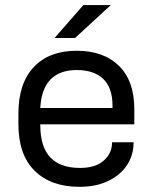

<svg xmlns="http://www.w3.org/2000/svg" viewBox="-20 -720 597 749"><path d="M137.2 -234.9V-231Q137.2 -64.9 292 -64.9Q351.6 -64.9 383.3 -92.3Q416.5 -120.6 417 -162.1V-165H501V-161.1Q500.5 -113.8 474.6 -74.7Q449.2 -36.6 401.4 -13.7Q354.5 8.8 290 8.8Q178.7 8.8 115.2 -53.7Q51.8 -116.2 51.8 -235.8V-276.9Q51.8 -394.5 111.8 -458.5Q171.9 -522 278.8 -522Q383.8 -522 443.8 -463.4Q503.9 -404.8 503.9 -294.9V-234.9ZM177.7 -410.6Q141.1 -374 137.2 -298.8H418.9V-308.1Q418.9 -377.9 382.3 -412.6Q346.2 -446.8 278.8 -446.8Q213.9 -446.8 177.7 -410.6ZM305.2 -700.2H412.1L272.9 -571.8H192.9Z"/></svg>

Font: D-DIN Exp
Style: Regular
Weight: 400
Width: 7
Designer: Charles Nix
Foundry: Datto Inc.
Version: Version 1.00